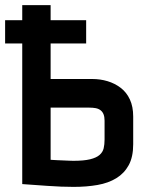

<svg xmlns="http://www.w3.org/2000/svg" viewBox="-20 -720 565 751"><path d="M0 -641V-550H317V-641ZM341 -411H178V-700H67V0Q67 0 80.5 1Q94 2 116 3.5Q138 5 165 7Q192 9 219 10Q246 11 268 11Q319 11 361.5 3.5Q404 -4 435 -23Q466 -42 483.5 -74Q501 -106 501 -156V-264Q501 -303 488 -331Q475 -359 452 -376.5Q429 -394 400.5 -402.5Q372 -411 341 -411ZM389 -174Q389 -155 385.5 -140Q382 -125 369.5 -114Q357 -103 332.5 -97Q308 -91 267 -91Q261 -91 250 -91.5Q239 -92 226.5 -92.5Q214 -93 203 -93.5Q192 -94 185 -94.5Q178 -95 178 -95V-299H330Q343 -299 354 -297Q365 -295 373 -289Q381 -283 385 -273Q389 -263 389 -248Z"/></svg>

Font: Advent Pro Expanded
Style: Bold
Weight: 700
Width: 7
Designer: VivaRado, Andreas Kalpakidis
Foundry: VivaRado, Andreas Kalpakidis
Version: Version 3.000